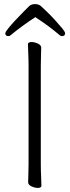

<svg xmlns="http://www.w3.org/2000/svg" viewBox="-20 -911 344 941"><path d="M153 -827Q118 -804 88 -782Q58 -760 33 -739Q28 -734 21 -734Q6 -734 6 -748Q6 -754 20.5 -772Q35 -790 55.5 -812Q76 -834 95 -853Q114 -872 123 -881Q134 -891 152 -891Q171 -891 183 -879Q194 -869 213 -850.5Q232 -832 251.5 -810.5Q271 -789 285 -772Q299 -755 299 -748Q299 -734 284 -734Q277 -734 272 -739Q222 -782 153 -827ZM120 -589Q120 -620 118.5 -649Q117 -678 117 -695Q117 -700 122 -702.5Q127 -705 134 -705Q149 -705 165.5 -697.5Q182 -690 182 -677Q182 -665 181 -639.5Q180 -614 180 -588V-106Q180 -75 181.5 -46Q183 -17 183 0Q183 5 178 7.5Q173 10 166 10Q151 10 134.5 2.5Q118 -5 118 -18Q118 -30 119 -55.5Q120 -81 120 -107Z"/></svg>

Font: Moon Stars Kai HW Light
Style: Regular
Weight: 300
Designer: GuiWonder
Version: Version 1.101